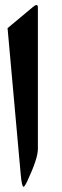

<svg xmlns="http://www.w3.org/2000/svg" viewBox="-20 -735 244 757"><path d="M129.4 -147.9Q129.4 -109.9 87.9 -21.5Q77.1 1.5 72.8 1.5Q65.9 1.5 61.5 -49.3L9.8 -624L109.9 -707.5Q119.1 -715.3 124 -715.3Q129.4 -715.3 129.4 -704.1Z"/></svg>

Font: XB Kayhan
Style: Bold
Weight: 700
Designer: Behnam
Foundry: Irmug
Version: Version 7.300 2009